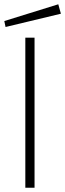

<svg xmlns="http://www.w3.org/2000/svg" viewBox="-43 -876 304 896"><path d="M75.2 0V-700.2H118.2V0ZM-17.1 -750 -22.9 -777.8 229 -856 241.2 -812Z"/></svg>

Font: Ribes
Style: Regular
Weight: 400
Designer: Luigi Gorlero
Foundry: Collletttivo
Version: Version 2.100;Glyphs 3.2 (3217)